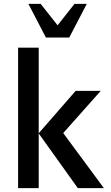

<svg xmlns="http://www.w3.org/2000/svg" viewBox="-20 -967 571 987"><path d="M305 -283 498 -500H369L179 -282V-722H73V0H179V-281L380 0H514ZM216 -774H336L426 -947H363L276 -837L189 -947H126Z"/></svg>

Font: Perun Medium
Style: Regular
Weight: 500
Foundry: Copyright (c) Stefan Peev, Context Ltd, 2016
Version: Version 1.089